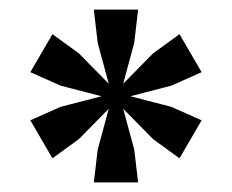

<svg xmlns="http://www.w3.org/2000/svg" viewBox="-20 -672 482 399"><path d="M236 -446 259 -361 267 -293H175L183 -361L206 -446V-498L183 -583L175 -652H267L259 -583L236 -498ZM251 -472 336 -450 399 -422 353 -343 298 -383 236 -446 191 -472 106 -494 43 -522 89 -601 144 -561 206 -498ZM206 -446 144 -383 89 -343 43 -422 106 -450 191 -472 236 -498 298 -561 353 -601 399 -522 336 -494 251 -472Z"/></svg>

Font: Rasa SemiBold
Style: Regular
Weight: 600
Designer: Anna Giedrys (Yrsa+Rasa design), David Brezina (Yrsa art-direction, Rasa art-direction, design)
Foundry: Rosetta Type Foundry
Version: Version 2.004